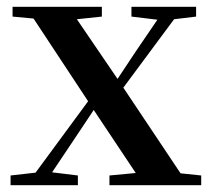

<svg xmlns="http://www.w3.org/2000/svg" viewBox="-20 -547 624 567"><path d="M368.2 -498V-526.9H559.1V-498L494.1 -490.2L344.2 -288.1L513.2 -35.2L574.2 -28.8V0H303.2V-28.8L380.9 -36.1L256.8 -222.2L202.1 -140.1L133.8 -38.1L210 -28.8V0H11.2V-28.8L85 -37.1L240.2 -248L79.1 -492.2L17.1 -498V-526.9H280.8V-498L207 -490.2L327.1 -314L380.9 -395L444.8 -488.8Z"/></svg>

Font: Source Han Serif TW SemiBold
Style: Regular
Weight: 600
Designer: Ryoko NISHIZUKA Ë•øÂ°öÊ∂ºÂ≠ê (kana & ideographs); Frank Grie√ühammer (Latin, Greek & Cyrillic); Wenlong ZHANG Âº†ÊñáÈæô 
Foundry: Adobe
Version: Version 2.003;hotconv 1.1.1;makeotfexe 2.6.0